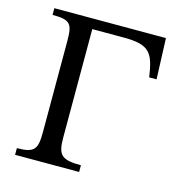

<svg xmlns="http://www.w3.org/2000/svg" viewBox="-100 -744 769 831"><g transform="rotate(15 284.5 -328.5)"><path d="M329 0V-30C240 -30 224 -49 224 -127V-612H364C482 -612 500 -581 516 -474H549L542 -657H42V-627C122 -627 133 -612 133 -534V-127C133 -50 122 -30 42 -30V0Z"/></g></svg>

Font: STIX Two Text
Style: Regular
Weight: 400
Designer: Ross Mills, John Hudson & Paul Hanslow, Tiro Typeworks Ltd; with prior portions MicroPress Inc., and Coen Hoffman.
Foundry: Tiro Typeworks Ltd
Version: Version 2.13 b171